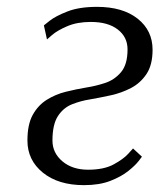

<svg xmlns="http://www.w3.org/2000/svg" viewBox="-20 -530 465 560"><path d="M394 -73Q394 -73 384.5 -60.5Q375 -48 354.5 -31.5Q334 -15 302 -2.5Q270 10 225 10Q150 10 105 -26.5Q60 -63 60 -120Q60 -167 75.5 -195Q91 -223 116.5 -239Q142 -255 172.5 -262.5Q203 -270 233 -275Q259 -279 286.5 -288Q314 -297 333 -319.5Q352 -342 352 -386Q352 -422 323.5 -444Q295 -466 245 -466Q205 -466 176 -453.5Q147 -441 132 -428Q117 -415 117 -415L108 -456Q108 -456 125 -469.5Q142 -483 176.5 -496.5Q211 -510 263 -510Q338 -510 381.5 -475.5Q425 -441 425 -385Q425 -341 407.5 -314.5Q390 -288 362.5 -273.5Q335 -259 303 -252Q271 -245 242 -240Q216 -236 190.5 -226Q165 -216 149 -191.5Q133 -167 133 -120Q133 -84 162 -59.5Q191 -35 237 -35Q283 -35 311.5 -50.5Q340 -66 354 -81.5Q368 -97 368 -97Z"/></svg>

Font: Arsenal SC
Style: Italic
Weight: 400
Italic angle: -9.10001°
Designer: Andrij Shevchenko
Foundry: Stairsfor
Version: Version 2.001; ttfautohint (v1.8.4.7-5d5b)